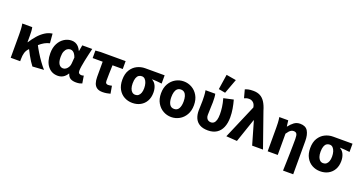

<svg xmlns="http://www.w3.org/2000/svg" viewBox="-44 -1625 4976 2635"><g transform="rotate(20 2444.0 -308.0)"><path d="M64.7 0V-343.5Q64.7 -373.3 62.9 -415.1Q61 -456.8 53.4 -496.1H198.7Q204.6 -472.7 206.5 -440.7Q208.4 -408.6 208.4 -373.6V-280.8H212.4Q249.1 -338.3 291.5 -387Q334 -435.7 383.9 -467.9Q433.7 -500.2 491.4 -508.1L502.9 -371Q463.5 -362.3 427.6 -342.4Q391.8 -322.6 350.7 -285.9Q309.6 -249.1 253.2 -189.8Q226.2 -161.4 214.7 -123.3Q203.3 -85.2 203.1 -29.4V0ZM385.7 10.9Q365.9 -14.3 344.7 -47.2Q323.4 -80.1 301.4 -120.1Q279.3 -160.1 256.1 -206.7L349.8 -302.2Q374.6 -252.5 408.6 -197Q442.5 -141.4 479.7 -89.7Q517 -38.1 551.2 0Z M753.3 12Q662.9 12 608.4 -56.6Q553.9 -125.1 553.9 -245.6Q553.9 -328.1 584.9 -386.7Q616 -445.3 666 -476.7Q715.9 -508.1 773.4 -508.1Q801.3 -508.1 826.4 -498.2Q851.5 -488.2 872.8 -466.3Q894.2 -444.4 910.3 -409.2H914L929.7 -496.1H1075.1Q1065.1 -453.2 1053.9 -405Q1042.6 -356.8 1032.9 -309.3Q1023.2 -261.9 1016.8 -221.2Q1010.5 -180.5 1010.5 -152.4Q1010.5 -127.6 1024.2 -117.1Q1037.9 -106.6 1058.5 -106.6Q1065.9 -106.6 1074.1 -108.3Q1082.4 -110 1091 -113L1108.7 -4.6Q1095.2 1.7 1073.4 6.9Q1051.7 12 1021.9 12Q970.2 12 938.8 -6.6Q907.3 -25.2 894.2 -70.3H890.6Q841.1 12 753.3 12ZM788.3 -108.3Q810.1 -108.3 830.1 -122.7Q850.2 -137 863.5 -161.4Q876.9 -185.8 878.4 -215.2L884.8 -301.3Q874.6 -330.4 861.4 -349.8Q848.3 -369.1 832.2 -378.5Q816.2 -387.8 796.1 -387.8Q773.4 -387.8 752.4 -373.4Q731.5 -359 718 -328Q704.5 -296.9 704.5 -247.2Q704.5 -175.5 727.5 -141.9Q750.4 -108.3 788.3 -108.3Z M1408.2 12Q1356 12 1325.8 -8.9Q1295.5 -29.7 1282.4 -68Q1269.3 -106.3 1269.3 -157.7V-380.8H1123V-490.5L1197.2 -496.1H1562.7V-380.8H1413Q1410.4 -316.7 1409.1 -256.4Q1407.7 -196 1407.7 -151.7Q1407.7 -126.7 1418.6 -116.7Q1429.4 -106.6 1446.5 -106.6Q1459.9 -106.6 1472.6 -108.7Q1485.2 -110.8 1501.6 -114.6L1520.8 -4.6Q1497.3 1.7 1468.9 6.9Q1440.5 12 1408.2 12Z M1842.2 12Q1777.5 12 1724 -17.3Q1670.5 -46.6 1638.7 -103.3Q1606.9 -159.9 1606.9 -242.2Q1606.9 -328.1 1641.6 -384.5Q1676.4 -441 1731.6 -468.6Q1786.9 -496.1 1849.1 -496.1H2132.4V-375.5Q2092.1 -380.1 2061.1 -382.9Q2030.2 -385.6 1991.5 -386.4V-382.4Q2029.3 -361.9 2049.3 -318.8Q2069.4 -275.7 2069.4 -219.2Q2069.4 -147.6 2040.2 -95.9Q2011.1 -44.2 1959.8 -16.1Q1908.5 12 1842.2 12ZM1843.8 -106.6Q1870.4 -106.6 1889.5 -121.7Q1908.5 -136.7 1919 -165.1Q1929.4 -193.5 1929.4 -234Q1929.4 -273.5 1919.4 -306.1Q1909.4 -338.7 1890.5 -358.1Q1871.6 -377.5 1844.2 -377.5Q1817.6 -377.5 1798.3 -363.7Q1779 -349.9 1768.3 -320Q1757.5 -290.2 1757.5 -242.2Q1757.5 -199.3 1768.2 -168.8Q1778.8 -138.4 1798 -122.5Q1817.3 -106.6 1843.8 -106.6Z M2410.5 12Q2347.4 12 2292.6 -18.6Q2237.9 -49.3 2203.9 -107.4Q2169.9 -165.4 2169.9 -247.9Q2169.9 -330.5 2203.9 -388.6Q2237.9 -446.7 2292.6 -477.4Q2347.4 -508.1 2410.5 -508.1Q2473.6 -508.1 2528.3 -477.4Q2583.1 -446.7 2617.1 -388.6Q2651.1 -330.5 2651.1 -247.9Q2651.1 -165.4 2617.1 -107.4Q2583.1 -49.3 2528.3 -18.6Q2473.6 12 2410.5 12ZM2410.5 -106.6Q2456.7 -106.6 2478.6 -145Q2500.4 -183.3 2500.4 -247.9Q2500.4 -291 2490.9 -323Q2481.3 -354.9 2461.3 -372.2Q2441.2 -389.5 2410.5 -389.5Q2379.7 -389.5 2359.7 -372.2Q2339.6 -354.9 2330.1 -323Q2320.5 -291 2320.5 -247.9Q2320.5 -183.3 2342.5 -145Q2364.4 -106.6 2410.5 -106.6Z M2946.8 12Q2872.9 12 2826.4 -14.9Q2779.8 -41.8 2758.2 -89.8Q2736.6 -137.9 2736.6 -199.6Q2736.6 -235.4 2738.6 -271.6Q2740.6 -307.7 2740.6 -343.5Q2740.6 -373.3 2738.9 -414.3Q2737.2 -455.2 2729.7 -496.1H2871.7Q2877.6 -471.1 2879.3 -439.9Q2881 -408.6 2881 -373.6Q2881 -342.8 2878 -289.8Q2875 -236.8 2875 -187.4Q2875 -160.9 2884.7 -142.8Q2894.3 -124.7 2910.5 -115.7Q2926.8 -106.6 2947.1 -106.6Q2973.5 -106.6 2991.6 -122.2Q3009.7 -137.8 3019.2 -170.1Q3028.6 -202.3 3028.6 -253.1Q3028.6 -301.1 3021.6 -355.5Q3014.6 -409.9 2995.8 -476.7L3137.9 -508.1Q3154.8 -448.7 3165.4 -385.5Q3176 -322.4 3176 -260.3Q3176 -176 3150 -114.7Q3124 -53.4 3072.7 -20.7Q3021.5 12 2946.8 12ZM2994 -555.1 2895.9 -572.6 2929.4 -793.2 3072.9 -768.7Z M3372.6 10.9 3214.1 0 3427.4 -497.6 3424.3 -512.1Q3415.7 -550.2 3390.6 -569.6Q3365.5 -589 3334.4 -589Q3311.5 -589 3295.9 -584.8Q3280.4 -580.6 3263.6 -573L3231.8 -691.6Q3256.2 -701.8 3281.6 -707.2Q3307 -712.6 3351.3 -712.6Q3408.7 -712.6 3450.3 -690.9Q3491.9 -669.2 3521.7 -622.9Q3551.4 -576.6 3572.6 -503.9L3749.4 0H3590.9L3494.4 -334.4H3490.4Z M4106.3 176.7Q4108.1 118.4 4110.2 54.6Q4112.4 -9.2 4113.6 -71.9Q4114.9 -134.5 4115.7 -190.5Q4116.5 -246.5 4116.5 -289.2Q4116.5 -342.8 4103.9 -362.9Q4091.3 -382.9 4058.4 -382.9Q4040.9 -382.9 4025.6 -375Q4010.3 -367.1 3995.6 -351.1Q3980.9 -335.2 3964.7 -310.8V0H3817.7V-343.5Q3817.7 -373.3 3816 -414.3Q3814.2 -455.2 3807.1 -496.1H3937.6L3948.2 -410.1H3951.9Q3984 -452 4021.1 -480Q4058.1 -508.1 4109.8 -508.1Q4189.3 -508.1 4222.1 -454.6Q4254.9 -401 4254.9 -308V176.7Z M4586.2 12Q4521.5 12 4468 -17.3Q4414.5 -46.6 4382.7 -103.3Q4350.9 -159.9 4350.9 -242.2Q4350.9 -328.1 4385.6 -384.5Q4420.4 -441 4475.6 -468.6Q4530.9 -496.1 4593.1 -496.1H4876.4V-375.5Q4836.1 -380.1 4805.1 -382.9Q4774.2 -385.6 4735.5 -386.4V-382.4Q4773.3 -361.9 4793.3 -318.8Q4813.4 -275.7 4813.4 -219.2Q4813.4 -147.6 4784.2 -95.9Q4755.1 -44.2 4703.8 -16.1Q4652.5 12 4586.2 12ZM4587.8 -106.6Q4614.4 -106.6 4633.5 -121.7Q4652.5 -136.7 4663 -165.1Q4673.4 -193.5 4673.4 -234Q4673.4 -273.5 4663.4 -306.1Q4653.4 -338.7 4634.5 -358.1Q4615.6 -377.5 4588.2 -377.5Q4561.6 -377.5 4542.3 -363.7Q4523 -349.9 4512.3 -320Q4501.5 -290.2 4501.5 -242.2Q4501.5 -199.3 4512.2 -168.8Q4522.8 -138.4 4542 -122.5Q4561.3 -106.6 4587.8 -106.6Z"/></g></svg>

Font: Source Sans Variable
Style: Regular
Weight: 200
Designer: Paul D. Hunt
Foundry: Adobe Systems Incorporated
Version: Version 3.006;hotconv 1.0.111;makeotfexe 2.5.65597